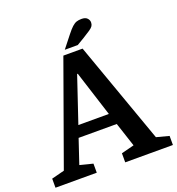

<svg xmlns="http://www.w3.org/2000/svg" viewBox="-170 -1027 1065 1154"><g transform="rotate(-20 362.5 -450.0)"><path d="M515 -79 464 -234H220L168 -79L251 -58V0H-13V-58L69 -79L303 -730H426L658 -79L738 -58V0H433V-58ZM343 -598 245 -307H440L347 -598ZM323 -760 383 -836Q405 -864 420 -877.5Q435 -891 448.5 -895.5Q462 -900 481 -900Q505 -900 516.5 -888Q528 -876 528 -861Q528 -848 522 -838.5Q516 -829 500 -818Q484 -807 453 -788L406 -760Z"/></g></svg>

Font: Domine
Style: Regular
Weight: 400
Designer: Pablo Impallari, Rodrigo Fuenzalida, Brenda Gallo
Foundry: Pablo Impallari, Rodrigo Fuenzalida, Brenda Gallo
Version: Version 2.000;September 19, 2022;FontCreator 14.0.0.2877 64-